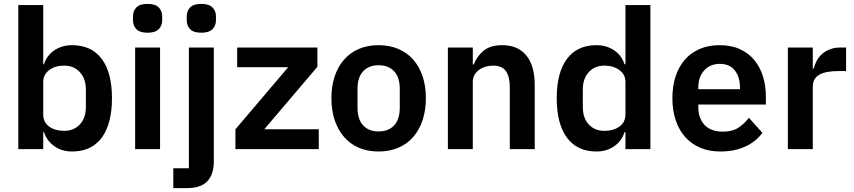

<svg xmlns="http://www.w3.org/2000/svg" viewBox="-20 -766 4385 986"><path d="M74 -740H202V-436H206Q220 -481 259 -507.5Q298 -534 350 -534Q450 -534 502.5 -463.5Q555 -393 555 -262Q555 -130 502.5 -59Q450 12 350 12Q298 12 259.5 -15Q221 -42 206 -87H202V0H74ZM309 -94Q359 -94 390 -127Q421 -160 421 -216V-306Q421 -362 390 -395.5Q359 -429 309 -429Q263 -429 232.5 -406Q202 -383 202 -345V-179Q202 -138 232.5 -116Q263 -94 309 -94Z M738 -598Q698 -598 680.5 -616Q663 -634 663 -662V-682Q663 -710 680.5 -728Q698 -746 738 -746Q777 -746 795 -728Q813 -710 813 -682V-662Q813 -634 795 -616Q777 -598 738 -598ZM674 -522H802V0H674Z M950 -522H1078V63Q1078 129 1045 164.5Q1012 200 940 200H870V98H950ZM1014 -598Q974 -598 956.5 -616Q939 -634 939 -662V-682Q939 -710 956.5 -728Q974 -746 1014 -746Q1053 -746 1071 -728Q1089 -710 1089 -682V-662Q1089 -634 1071 -616Q1053 -598 1014 -598Z M1189 0V-102L1460 -421H1198V-522H1610V-423L1337 -102H1617V0Z M1924 12Q1868 12 1823.5 -7Q1779 -26 1747.5 -62Q1716 -98 1699 -148.5Q1682 -199 1682 -262Q1682 -325 1699 -375Q1716 -425 1747.5 -460.5Q1779 -496 1823.5 -515Q1868 -534 1924 -534Q1980 -534 2025 -515Q2070 -496 2101.5 -460.5Q2133 -425 2150 -375Q2167 -325 2167 -262Q2167 -199 2150 -148.5Q2133 -98 2101.5 -62Q2070 -26 2025 -7Q1980 12 1924 12ZM1924 -91Q1975 -91 2004 -122Q2033 -153 2033 -213V-310Q2033 -369 2004 -400Q1975 -431 1924 -431Q1874 -431 1845 -400Q1816 -369 1816 -310V-213Q1816 -153 1845 -122Q1874 -91 1924 -91Z M2280 0V-522H2408V-435H2413Q2429 -477 2463.5 -505.5Q2498 -534 2559 -534Q2640 -534 2683 -481Q2726 -428 2726 -330V0H2598V-317Q2598 -373 2578 -401Q2558 -429 2512 -429Q2492 -429 2473.5 -423.5Q2455 -418 2440.5 -407.5Q2426 -397 2417 -381.5Q2408 -366 2408 -345V0Z M3192 -87H3187Q3173 -42 3134 -15Q3095 12 3043 12Q2944 12 2891.5 -59Q2839 -130 2839 -262Q2839 -393 2891.5 -463.5Q2944 -534 3043 -534Q3095 -534 3134 -507.5Q3173 -481 3187 -436H3192V-740H3320V0H3192ZM3084 -94Q3130 -94 3161 -116Q3192 -138 3192 -179V-345Q3192 -383 3161 -406Q3130 -429 3084 -429Q3034 -429 3003.5 -395.5Q2973 -362 2973 -306V-216Q2973 -160 3003.5 -127Q3034 -94 3084 -94Z M3679 12Q3621 12 3575.5 -7.5Q3530 -27 3498.5 -62.5Q3467 -98 3450 -148.5Q3433 -199 3433 -262Q3433 -324 3449.5 -374Q3466 -424 3497 -459.5Q3528 -495 3573 -514.5Q3618 -534 3675 -534Q3736 -534 3781 -513Q3826 -492 3855 -456Q3884 -420 3898.5 -372.5Q3913 -325 3913 -271V-229H3566V-216Q3566 -159 3598 -124.5Q3630 -90 3693 -90Q3741 -90 3771.5 -110Q3802 -130 3826 -161L3895 -84Q3863 -39 3807.5 -13.5Q3752 12 3679 12ZM3677 -438Q3626 -438 3596 -404Q3566 -370 3566 -316V-308H3780V-317Q3780 -371 3753.5 -404.5Q3727 -438 3677 -438Z M4026 0V-522H4154V-414H4159Q4164 -435 4174.5 -454.5Q4185 -474 4202 -489Q4219 -504 4242.5 -513Q4266 -522 4297 -522H4325V-401H4285Q4220 -401 4187 -382Q4154 -363 4154 -320V0Z"/></svg>

Font: IBM Plex Sans KR SemiBold
Style: Regular
Weight: 600
Designer: Mike Abbink; Paul van der Laan; Pieter van Rosmalen; Wujin Sim; Chorong Kim; Dohee Lee;
Foundry: Sandoll Inc.
Version: Version 1.000